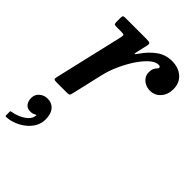

<svg xmlns="http://www.w3.org/2000/svg" viewBox="-276 -630 1059 1059"><g transform="rotate(45 253.5 -101.0)"><path d="M8.5 159Q8.5 184.5 21 200.5Q33.5 216.5 58 216.5Q67.5 216.5 74.5 214.5Q81.5 212.5 87 209Q92 206.5 95.2 206.2Q98.5 206 96 212.5Q93.5 233.5 75.2 250Q57 266.5 33 276.8Q9 287 -11 290Q-16 290.5 -18.8 291.5Q-21.5 292.5 -21.5 298.5V323.5Q-21.5 330 -19 331Q-16.5 332 -10.5 331.5Q18 329.5 46 318Q74 306.5 97.5 287.5Q121 268.5 135 243Q149 217.5 149 188Q149 156.5 139 136.5Q129 116.5 112.5 107.2Q96 98 76.5 98Q48.5 98 28.5 115.2Q8.5 132.5 8.5 159ZM62.5 -520Q52.5 -520 48.5 -517Q44.5 -514 44.5 -502.5V-472.5Q44.5 -459 47 -454.5Q49.5 -450 63 -450H99.5Q119.5 -450 122.2 -446Q125 -442 121.5 -426L27.5 -22Q24.5 -9.5 27 -4.8Q29.5 0 47 0H125Q143 0 146.5 -4.2Q150 -8.5 153 -22.5L195 -204Q205 -248 225.8 -294.2Q246.5 -340.5 272.5 -379.8Q298.5 -419 325.5 -443Q352.5 -467 376 -467Q390.5 -467 390.5 -457Q390.5 -452 384.8 -446.8Q379 -441.5 373 -430.2Q367 -419 367 -397Q367 -378.5 377.5 -363.8Q388 -349 405.2 -340.2Q422.5 -331.5 444 -331.5Q480.5 -331.5 505 -359Q529.5 -386.5 529.5 -429.5Q529.5 -477.5 497.2 -505.8Q465 -534 414 -534Q364.5 -534 325.8 -506Q287 -478 257 -434.5Q242 -412 240 -415Q238 -418 243 -438L256.5 -497Q260 -512.5 253.5 -516.2Q247 -520 228.5 -520Z"/></g></svg>

Font: Besley SemiBold
Style: Italic
Weight: 600
Italic angle: -13°
Designer: Owen Earl
Foundry: indestructible type*
Version: Version 2.001